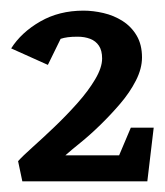

<svg xmlns="http://www.w3.org/2000/svg" viewBox="-20 -742 310 361"><path d="M22 -401 14 -439Q23 -449 41.5 -465.5Q60 -482 82.5 -503.5Q105 -525 125.5 -548Q146 -571 159 -593Q172 -615 172 -632Q172 -647 166 -656Q160 -665 149.5 -669Q139 -673 126 -673Q115 -673 107.5 -672Q100 -671 94 -669L70 -620L1 -651Q20 -681 55.5 -701.5Q91 -722 137 -722Q155 -722 174.5 -717.5Q194 -713 210.5 -702.5Q227 -692 237 -675Q247 -658 247 -634Q247 -613 235.5 -590.5Q224 -568 206 -547Q188 -526 168.5 -507Q149 -488 131 -473.5Q113 -459 103 -450H204L226 -502H269L257 -401Z"/></svg>

Font: Kreon Light
Style: Bold
Weight: 700
Version: Version 2.002